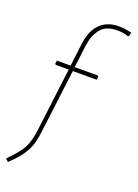

<svg xmlns="http://www.w3.org/2000/svg" viewBox="-156 -672 632 882"><g transform="rotate(20 159.5 -231.0)"><path d="M268.1 -610.8Q283.7 -610.8 296.9 -608.9Q312.5 -606.4 330.1 -603L325.2 -584L321.8 -582Q310.1 -586.4 293.9 -588.9Q281.7 -590.8 269 -590.8Q212.4 -590.8 187 -559.6Q161.1 -527.8 153.8 -476.1L140.1 -365.2H253.9L256.8 -360.8L254.9 -345.2H138.2L100.1 -41Q97.2 -12.7 89.8 16.6Q84 41.5 72.3 62.5Q59.6 85.4 43.9 104.5Q29.8 122.1 1 148.9L-11.2 139.2L-9.8 133.8Q10.3 114.3 28.8 91.8Q45.9 71.8 55.2 53.7Q64.5 35.6 70.8 12.2Q77.6 -12.7 80.1 -39.1L98.1 -185.1L118.2 -345.2H55.2L50.8 -349.1L53.2 -365.2H120.1L133.8 -476.1Q142.1 -542.5 176.3 -576.7Q210.4 -610.8 268.1 -610.8Z"/></g></svg>

Font: Datalegreya
Style: Gradient
Weight: 400
Designer: Figs Lab
Foundry: Figs Lab
Version: Version 1.002;PS 001.002;hotconv 1.0.70;makeotf.lib2.5.58329